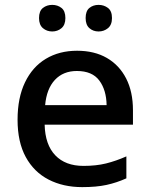

<svg xmlns="http://www.w3.org/2000/svg" viewBox="-20 -757 613 787"><path d="M296 -549Q367 -549 418 -519.5Q469 -490 497 -435.5Q525 -381 525 -305V-246H163Q165 -164 206.5 -120.5Q248 -77 322 -77Q374 -77 414.5 -87Q455 -97 498 -116V-26Q458 -8 416.5 1Q375 10 317 10Q239 10 179 -21Q119 -52 85.5 -113.5Q52 -175 52 -266Q52 -356 82.5 -419.5Q113 -483 168 -516Q223 -549 296 -549ZM295 -466Q239 -466 205 -429.5Q171 -393 165 -326H417Q416 -388 387 -427Q358 -466 295 -466ZM140 -683Q140 -712 156 -724.5Q172 -737 194 -737Q216 -737 232 -724.5Q248 -712 248 -683Q248 -655 232 -641.5Q216 -628 194 -628Q172 -628 156 -641.5Q140 -655 140 -683ZM331 -683Q331 -712 346.5 -724.5Q362 -737 384 -737Q406 -737 422.5 -724.5Q439 -712 439 -683Q439 -655 422.5 -641.5Q406 -628 384 -628Q362 -628 346.5 -641.5Q331 -655 331 -683Z"/></svg>

Font: Noto Sans Adlam Unjoined Medium
Style: Regular
Weight: 500
Version: Version 3.001